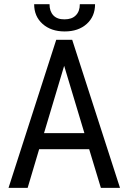

<svg xmlns="http://www.w3.org/2000/svg" viewBox="-20 -902 616 922"><path d="M191.4 -262.7H385.3L288.1 -585.9ZM408.2 -185.5H168L112.8 0H21L250 -710.9H326.7L556.2 0H464.4ZM436.5 -881.8Q436.5 -823.2 396.5 -787.1Q356.4 -751 290.5 -751Q225.1 -751 184.6 -787.1Q144 -823.2 144 -881.8H217.8Q217.8 -847.7 236.3 -828.1Q254.9 -808.6 290 -809.1Q325.2 -809.1 343.8 -828.1Q363.3 -847.2 363.3 -881.8Z"/></svg>

Font: RobotoCondensed-Regular
Style: Regular
Weight: 400
Designer: Google
Version: Version 2.001201; 2014